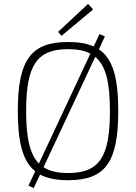

<svg xmlns="http://www.w3.org/2000/svg" viewBox="-20 -919 704 992"><path d="M461 -870 435 -899 280 -754 298 -734ZM491 -664 522 -731 494 -743 464 -679C429 -695 385 -702 332 -702C140 -702 72 -610 72 -345C72 -182 98 -85 162 -34L127 40L154 53L187 -17C224 3 272 12 332 12C524 12 591 -80 591 -345C591 -517 563 -616 491 -664ZM115 -345C115 -583 171 -665 332 -665C379 -665 417 -658 447 -642L181 -74C134 -122 115 -207 115 -345ZM332 -25C279 -25 237 -34 205 -55L472 -625C527 -580 548 -493 548 -345C548 -107 493 -25 332 -25Z"/></svg>

Font: Exo 2 Extra Light
Style: Regular
Weight: 250
Designer: Natanael Gama
Version: Version 1.001;PS 001.001;hotconv 1.0.88;makeotf.lib2.5.64775